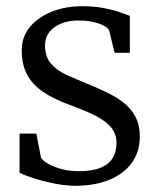

<svg xmlns="http://www.w3.org/2000/svg" viewBox="-20 -587 513 618"><path d="M223 11Q192 11 156.2 4Q120.5 -3 89.8 -12.8Q59 -22.5 43 -31V-157H97L112 -79Q119 -68.5 137.2 -58.5Q155.5 -48.5 180.5 -42.2Q205.5 -36 233 -36Q277.5 -36 304.2 -47.2Q331 -58.5 343 -78.8Q355 -99 355 -126Q355 -155.5 338.2 -176.2Q321.5 -197 288.2 -214Q255 -231 205 -249Q153 -268 118.5 -291.5Q84 -315 67 -347.2Q50 -379.5 50 -425Q50 -469 76.8 -500.8Q103.5 -532.5 147.8 -549.8Q192 -567 244 -567Q283.5 -567 314.2 -561Q345 -555 366.2 -547.5Q387.5 -540 398 -536V-417H349L331 -490Q326 -499 311.2 -506Q296.5 -513 276.5 -517Q256.5 -521 236 -521Q202.5 -521.5 177.5 -511.5Q152.5 -501.5 138.8 -483.8Q125 -466 125 -442Q125 -404 144.2 -382Q163.5 -360 193.8 -346.2Q224 -332.5 257 -319Q290 -305.5 321 -291Q352 -276.5 376.5 -257.5Q401 -238.5 415.5 -212Q430 -185.5 430 -148Q430 -98 404 -62.5Q378 -27 331.2 -8Q284.5 11 223 11Z"/></svg>

Font: Merriweather Light 18pt Light
Style: Regular
Weight: 300
Version: Version 2.100